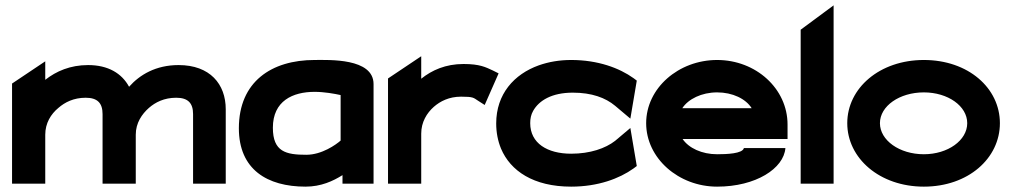

<svg xmlns="http://www.w3.org/2000/svg" viewBox="-20 -686 3778 717"><path d="M25 0H149V-183C149 -226 170 -260 198 -283C222 -304 255 -321 300 -321C344 -321 363 -301 363 -260V0H487V-183C487 -227 510 -260 536 -283C560 -304 593 -321 638 -321C682 -321 701 -301 701 -260V0H823V-278C823 -372 764 -443 647 -443C562 -443 502 -407 462 -362C435 -412 384 -443 309 -443C242 -443 190 -420 149 -388V-457L25 -374Z M872 -207C872 -53 978 11 1121 11C1179 11 1224 -10 1259 -32V0H1375V-372C1375 -470 1207 -462 1155 -462C994 -462 872 -381 872 -207ZM999 -209C999 -309 1073 -343 1155 -343C1191 -343 1229 -336 1252 -331V-161C1235 -146 1182 -108 1124 -108C1048 -108 999 -119 999 -209Z M1429 0H1553V-187C1553 -230 1574 -264 1600 -287C1624 -308 1657 -325 1702 -325C1748 -325 1748 -321 1765 -310L1790 -294L1842 -412L1820 -423C1794 -435 1772 -447 1711 -447C1644 -447 1593 -424 1553 -392V-476L1429 -393Z M1833 -225C1833 -192 1839 -160 1851 -131C1886 -48 1972 11 2113 11C2213 11 2293 -19 2346 -57L2358 -66L2334 -208L2277 -160C2241 -132 2184 -112 2113 -112C2024 -112 1960 -151 1960 -226C1960 -243 1963 -258 1971 -272C1993 -311 2041 -340 2119 -340C2190 -340 2241 -321 2277 -291L2334 -243L2358 -385L2346 -394C2293 -432 2213 -462 2113 -462C2069 -462 2029 -455 1992 -442C1900 -409 1833 -335 1833 -225Z M2393 -226C2393 -95 2514 11 2658 11C2803 11 2907 -57 2913 -133H2758C2753 -112 2693 -110 2658 -110C2601 -110 2552 -133 2529 -167H2921V-221C2921 -355 2803 -462 2658 -462C2514 -462 2393 -357 2393 -226ZM2528 -282C2550 -316 2600 -341 2658 -341C2716 -341 2765 -317 2787 -282Z M2970 0H3093V-666L2970 -575Z M3144 -226C3144 -95 3265 11 3430 11C3596 11 3714 -95 3714 -226C3714 -357 3596 -462 3430 -462C3265 -462 3144 -357 3144 -226ZM3266 -226C3266 -290 3339 -341 3430 -341C3520 -341 3592 -290 3592 -226C3592 -162 3520 -110 3430 -110C3339 -110 3266 -162 3266 -226Z"/></svg>

Font: Charger Sport
Style: UltExt
Weight: 1000
Designer: Jasper
Foundry: Cannot Into Space Fonts
Version: Version 1.1